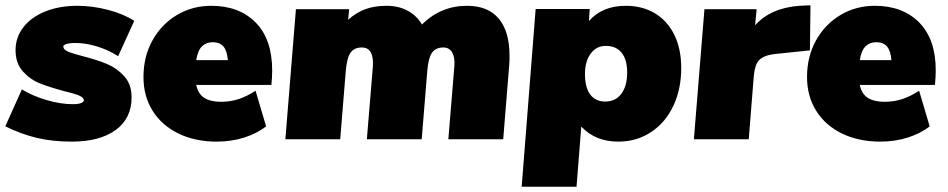

<svg xmlns="http://www.w3.org/2000/svg" viewBox="-26 -528 3593 728"><path d="M-6 -49 57 -189Q98 -164 151 -148.5Q204 -133 250 -133Q272 -133 282 -137.5Q292 -142 292 -147Q292 -158 274.5 -165.5Q257 -173 219 -182Q163 -197 126 -211.5Q89 -226 61 -257Q33 -288 33 -338Q33 -386 62.5 -424.5Q92 -463 145.5 -484.5Q199 -506 267 -506Q325 -506 384 -490.5Q443 -475 483 -449L422 -315Q384 -339 341.5 -352Q299 -365 261 -365Q237 -365 225.5 -361Q214 -357 214 -352Q214 -340 231.5 -332.5Q249 -325 288 -315Q342 -301 379.5 -285.5Q417 -270 445 -239Q473 -208 473 -159Q473 -79 412.5 -35Q352 9 246 9Q174 9 114.5 -5Q55 -19 -6 -49Z M1006 -261Q1006 -235 1003 -206H718Q725 -172 748.5 -157Q772 -142 812 -142Q848 -142 879.5 -152.5Q911 -163 943 -184L983 -49Q949 -22 900 -6.5Q851 9 796 9Q714 9 651 -21.5Q588 -52 553 -107.5Q518 -163 518 -236Q518 -314 552.5 -375.5Q587 -437 645.5 -471.5Q704 -506 775 -506Q881 -506 943.5 -442.5Q1006 -379 1006 -261ZM718 -300H838Q835 -336 821 -352Q807 -368 781 -368Q756 -368 740 -352.5Q724 -337 718 -300Z M1906 -316Q1906 -295 1905 -284L1882 0H1674L1697 -280Q1699 -312 1688 -330Q1677 -348 1655 -348Q1626 -348 1612 -328Q1598 -308 1594 -258L1573 0H1365L1388 -278Q1390 -312 1379.5 -330Q1369 -348 1346 -348Q1317 -348 1303 -328Q1289 -308 1285 -258L1264 0H1056L1096 -493H1298L1294 -453Q1325 -481 1360 -493.5Q1395 -506 1440 -506Q1485 -506 1519.5 -487.5Q1554 -469 1574 -435Q1645 -506 1745 -506Q1824 -506 1865 -457.5Q1906 -409 1906 -316Z M2557 -270Q2557 -190 2527 -126.5Q2497 -63 2442.5 -27Q2388 9 2318 9Q2232 9 2178 -48L2160 180H1952L2005 -494H2210L2207 -448Q2257 -506 2347 -506Q2409 -506 2456.5 -478Q2504 -450 2530.5 -396.5Q2557 -343 2557 -270ZM2352 -253Q2352 -302 2331 -328Q2310 -354 2271 -354Q2235 -354 2213.5 -324.5Q2192 -295 2192 -248Q2192 -196 2212 -169.5Q2232 -143 2269 -143Q2308 -143 2330 -172.5Q2352 -202 2352 -253Z M3047 -508 3045 -337 2920 -324Q2886 -321 2868 -311.5Q2850 -302 2842.5 -285.5Q2835 -269 2832 -238L2813 0H2605L2645 -493H2843L2837 -432Q2896 -498 3005 -506Z M3522 -261Q3522 -235 3519 -206H3234Q3241 -172 3264.5 -157Q3288 -142 3328 -142Q3364 -142 3395.5 -152.5Q3427 -163 3459 -184L3499 -49Q3465 -22 3416 -6.5Q3367 9 3312 9Q3230 9 3167 -21.5Q3104 -52 3069 -107.5Q3034 -163 3034 -236Q3034 -314 3068.5 -375.5Q3103 -437 3161.5 -471.5Q3220 -506 3291 -506Q3397 -506 3459.5 -442.5Q3522 -379 3522 -261ZM3234 -300H3354Q3351 -336 3337 -352Q3323 -368 3297 -368Q3272 -368 3256 -352.5Q3240 -337 3234 -300Z"/></svg>

Font: Nunito Sans Heavy Heavy
Style: Italic
Weight: 400
Italic angle: -4.541°
Designer: Vernon Adams
Foundry: Vernon Adams
Version: Version 2.002